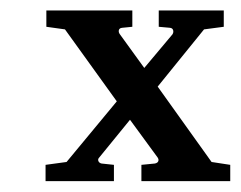

<svg xmlns="http://www.w3.org/2000/svg" viewBox="-20 -342 454 362"><path d="M414.1 -0.5H246.6V-31.2L272 -33.7Q276.9 -34.7 278.3 -37.8Q279.8 -41 277.3 -44.9L225.1 -116.2L167 -44.9Q164.1 -42 165.5 -38.3Q167 -34.7 171.4 -33.7L194.8 -31.2V-0.5H65.9V-31.2L105.5 -36.6L200.2 -150.9L102.5 -286.6L67.4 -291.5V-322.3H229.5V-291.5L210.4 -289.6Q205.1 -289.1 204.1 -285.2Q203.1 -281.2 206.1 -277.3L252 -213.9L305.2 -277.3Q307.6 -281.2 306.4 -285.2Q305.2 -289.1 300.3 -289.6L279.3 -291.5V-322.3H401.9V-291.5L364.7 -286.6L277.3 -178.7L378.9 -36.6L414.1 -31.2Z"/></svg>

Font: MANDARAM
Style: Book
Weight: 400
Designer: CLT@C-DIT
Version: Version 1.28